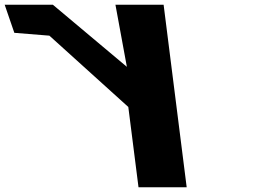

<svg xmlns="http://www.w3.org/2000/svg" viewBox="-265 -533 1096 813"><path d="M223.8 -513 272.2 -250 -41.2 -513H-245.2L-204.3 -394L-55.9 -382L278.3 -80L321.5 260H525.5L427.8 -513Z"/></svg>

Font: Hussar
Style: BdOpOblSeven
Weight: 700
Foundry: Cannot Into Space Fonts
Version: Version 2.00